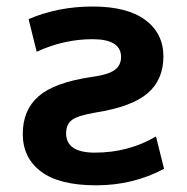

<svg xmlns="http://www.w3.org/2000/svg" viewBox="-20 -550 564 580"><path d="M255.9 -317.4Q306.6 -324.2 326.2 -338.4Q345.7 -352.5 345.7 -377.9Q345.7 -431.6 259.3 -431.6Q172.9 -431.6 90.8 -393.6L66.4 -492.2Q155.3 -530.3 259.8 -530.3Q364.3 -530.3 418.9 -489.7Q473.6 -449.2 473.6 -379.4Q473.6 -309.6 426.3 -268.6Q378.9 -227.5 268.6 -210Q215.8 -201.2 197.8 -188Q179.7 -174.8 179.7 -147.5Q179.7 -88.9 266.6 -88.9Q368.2 -88.9 451.2 -137.7L475.6 -40Q381.8 9.8 270.5 9.8Q159.2 9.8 104 -31.7Q48.8 -73.2 48.8 -145.5Q48.8 -217.8 96.7 -259.3Q144.5 -300.8 255.9 -317.4Z"/></svg>

Font: GenEi M Gothic v2 Bold
Style: Regular
Weight: 700
Version: Version 2.0